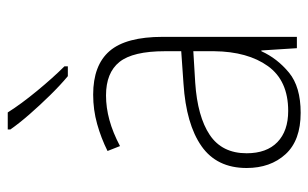

<svg xmlns="http://www.w3.org/2000/svg" viewBox="-174 -632 815 508"><g transform="rotate(-90 234.0 -377.5)"><path d="M238 -539Q316 -539 353.5 -495.5Q391 -452 391 -355V0H361L355 -94H353Q334 -52 296.5 -21Q259 10 190 10Q117 10 80.5 -30Q44 -70 44 -133Q44 -212 102 -252.5Q160 -293 267 -300L353 -306V-349Q353 -434 324.5 -469.5Q296 -505 236 -505Q204 -505 171 -496Q138 -487 102 -468L89 -501Q123 -518 160.5 -528.5Q198 -539 238 -539ZM270 -269Q180 -263 131.5 -230.5Q83 -198 83 -133Q83 -80 112.5 -51.5Q142 -23 195 -23Q275 -23 313.5 -76.5Q352 -130 353 -219V-274ZM191 -765Q213 -730 248 -687.5Q283 -645 313 -615V-606H287Q263 -626 236.5 -653Q210 -680 186 -707.5Q162 -735 146 -758V-765Z"/></g></svg>

Font: Noto Sans Sinhala SemiCondensed ExtraLight
Style: Regular
Weight: 200
Width: 4
Designer: Jelle Bosma - Monotype Design Team
Foundry: Monotype Imaging Inc.
Version: Version 2.006; ttfautohint (v1.8.4.7-5d5b)